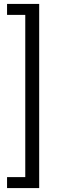

<svg xmlns="http://www.w3.org/2000/svg" viewBox="-20 -760 302 980"><path d="M16 200V144H109V-684H16V-740H180V200Z"/></svg>

Font: LivvicRegular
Style: Regular
Weight: 400
Designer: Jacques Le Bailly, Baron von Fonthausen
Version: Version 1.001; ttfautohint (v1.8.2)